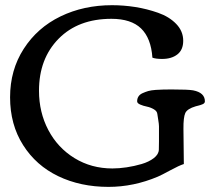

<svg xmlns="http://www.w3.org/2000/svg" viewBox="-20 -710 813 743"><path d="M413.6 -689.9Q458 -689.9 503.2 -682.9Q548.3 -675.8 591.6 -660.6Q634.8 -645.5 661.9 -617.4Q689 -589.4 689 -552.2Q689 -517.1 666.5 -499.5Q644 -481.9 607.4 -481.9Q583 -481.9 569.8 -486.8Q564.5 -562.5 525.9 -599.9Q487.3 -637.2 411.1 -637.2Q282.7 -637.2 206.8 -560.1Q130.9 -482.9 130.9 -358.9Q130.9 -275.4 167 -206.8Q203.1 -138.2 268.3 -98.1Q333.5 -58.1 415 -58.1Q440.9 -58.1 470.2 -62.5Q499.5 -66.9 527.8 -75.2Q556.2 -83.5 575.2 -98.1Q594.2 -112.8 594.7 -130.9Q595.2 -144 595.2 -163.1V-221.2Q595.2 -229 592.3 -246.6Q589.4 -264.2 588.9 -268.6Q587.9 -279.8 575.4 -287.1Q563 -294.4 548.6 -297.4Q534.2 -300.3 522.5 -305.4Q510.7 -310.5 510.7 -317.9Q510.7 -328.6 515.9 -336.7Q521 -344.7 532 -349.6Q543 -354.5 553.7 -357.7Q564.5 -360.8 582.5 -362.1Q600.6 -363.3 612.8 -363.5Q625 -363.8 645 -363.8Q708 -363.8 727.1 -360.4Q772.9 -351.6 772.9 -317.9Q772.9 -314.5 770.8 -311.5Q768.6 -308.6 763.9 -306.6Q759.3 -304.7 755.6 -303.5Q752 -302.2 745.8 -300.8Q739.7 -299.3 737.8 -298.8Q704.6 -289.1 697 -272.5Q689.5 -255.9 689.9 -211.4L691.4 -75.2Q673.8 -69.8 639.2 -51Q604.5 -32.2 590.8 -26.4Q497.1 13.2 399.9 13.2Q291.5 13.2 205.6 -28.1Q119.6 -69.3 69.3 -148.7Q19 -228 19 -333.5Q19 -439 71.8 -521Q124.5 -603 214.1 -646.5Q303.7 -689.9 413.6 -689.9Z"/></svg>

Font: Corben
Style: Regular
Weight: 400
Designer: vernon adams
Foundry: vernon adams
Version: Version 1.100